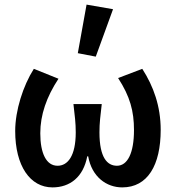

<svg xmlns="http://www.w3.org/2000/svg" viewBox="-20 -802 764 834"><path d="M208 12C284 12 342 -33 359 -123H363C379 -33 443 12 511 12C621 12 678 -84 678 -238C678 -340 647 -427 598 -503L493 -463C545 -383 562 -319 562 -237C562 -137 534 -82 488 -82C446 -82 412 -117 412 -227C412 -268 416 -298 422 -350H299C305 -298 309 -268 309 -227C309 -124 274 -82 230 -82C181 -82 155 -136 155 -223C155 -303 182 -381 234 -460L127 -503C80 -429 46 -322 46 -233C46 -81 111 12 208 12ZM396 -556 471 -762 356 -782 318 -571Z"/></svg>

Font: DAIFUKU Sans Semibold
Style: Regular
Weight: 600
Designer: Original font ‘Source Sans 3’ : Paul D. Hunt
Foundry: Daifuku
Version: Version 1.000